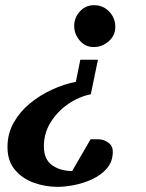

<svg xmlns="http://www.w3.org/2000/svg" viewBox="-20 -520 562 739"><path d="M201.7 199.2Q154.3 199.2 110.1 183.3Q65.9 167.5 37.4 133.5Q8.8 99.6 8.8 45.9Q8.8 -5.4 32.5 -47.6Q56.2 -89.8 95 -121.8Q133.8 -153.8 180.2 -175Q226.6 -196.3 272 -205.1L289.1 -290H356.9L329.6 -157.2Q283.2 -147.9 241.9 -119.4Q200.7 -90.8 174.8 -49.1Q148.9 -7.3 148.9 43Q148.9 93.3 180.4 115.7Q211.9 138.2 257.8 138.2L328.6 16.1H357.9Q378.9 16.1 396.5 28.6Q414.1 41 414.1 64Q414.1 101.1 392.3 127Q370.6 152.8 337.2 168.7Q303.7 184.6 267.3 191.9Q231 199.2 201.7 199.2ZM340.8 -338.9Q308.6 -338.9 287.1 -363.8Q265.6 -388.7 265.6 -419.9Q265.6 -452.1 287.6 -476.1Q309.6 -500 341.8 -500Q377 -500 400.4 -475.3Q423.8 -450.7 423.8 -416Q423.8 -383.3 398.4 -361.1Q373 -338.9 340.8 -338.9Z"/></svg>

Font: Charis
Style: Bold Italic
Weight: 700
Italic angle: -11°
Designer: Walt Agee, Miriam Martin, Annie Olsen, Victor Gaultney, Lorna Priest, Alan Ward, Bob Hallissy, Martin Hosken, Sharon Cor
Foundry: SIL Global
Version: Version 7.000